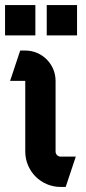

<svg xmlns="http://www.w3.org/2000/svg" viewBox="-20 -720 340 760"><path d="M165 -700V-580H285V-700ZM0 -700V-580H120V-700ZM60 -520 20 -400H80V-120C80 -42.7 142.7 20 220 20H240L280 -100H220C209 -100 200 -109 200 -120V-400C200 -466.2 146.2 -520 80 -520Z"/></svg>

Font: Abibas
Style: Medium
Weight: 500
Version: Version 0.3